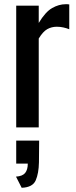

<svg xmlns="http://www.w3.org/2000/svg" viewBox="-20 -605 361 912"><path d="M57 0V-578H164V-496Q196 -549 228 -567Q260 -585 292 -585Q296 -585 299.5 -585Q303 -585 309 -584V-466Q297 -471 281.5 -474.5Q266 -478 250 -478Q225 -478 204.5 -466.5Q184 -455 164 -422V0ZM83 287 56 234Q87 232 99.5 216.5Q112 201 112 172H57V63H166L165 166Q164 219 149.5 252Q135 285 83 287Z"/></svg>

Font: Oswald
Style: Regular
Weight: 400
Designer: Vernon Adams
Foundry: Vernon Adams
Version: Version 4.103; ttfautohint (v1.8.3)